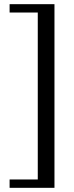

<svg xmlns="http://www.w3.org/2000/svg" viewBox="-20 -700 356 920"><path d="M26 200V160H161V-640H26V-680H241V200Z"/></svg>

Font: Philosopher
Style: Regular
Weight: 400
Designer: Jovanny Lemonad
Foundry: Jovanny Lemonad
Version: Version 2.000